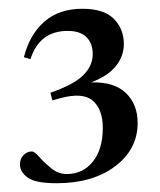

<svg xmlns="http://www.w3.org/2000/svg" viewBox="-20 -742 365 438"><path d="M109 -324Q60.5 -324 43 -337Q25.5 -350 25.5 -367Q25.5 -379.5 33.5 -388Q41.5 -396.5 53 -396.5Q58.5 -396.5 69.8 -383.8Q81 -371 97 -358Q113 -345 132.5 -345Q169 -345 191.8 -373.2Q214.5 -401.5 214.5 -450Q214.5 -492.5 191.8 -512.2Q169 -532 117.5 -518L99.5 -513L95 -530.5Q148.5 -549 170 -570.5Q191.5 -592 191.5 -618.5Q191.5 -643.5 177 -657.5Q162.5 -671.5 134.5 -671.5Q70 -671.5 49.5 -607L34.5 -611.5Q47.5 -663 81 -692.5Q114.5 -722 168 -722Q217 -722 239.8 -699Q262.5 -676 262.5 -641.5Q262.5 -614.5 244.8 -591.8Q227 -569 188 -554Q240.5 -555.5 267.2 -529.8Q294 -504 294 -461.5Q294 -401.5 242.8 -362.8Q191.5 -324 109 -324Z"/></svg>

Font: Newsreader 72pt
Style: Regular
Weight: 400
Designer: Hugues Gentile
Foundry: Production Type
Version: Version 1.003; ttfautohint (v1.8.3)